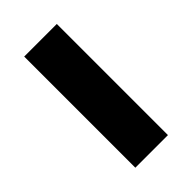

<svg xmlns="http://www.w3.org/2000/svg" viewBox="-5 -837 408 408"><g transform="rotate(45 199.5 -633.0)"><path d="M32 -682H366V-584H32Z"/></g></svg>

Font: Prompt SemiBold
Style: Regular
Weight: 600
Designer: Katatrad Team
Foundry: CadsonDemak
Version: Version 1.000